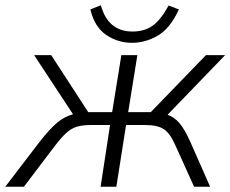

<svg xmlns="http://www.w3.org/2000/svg" viewBox="-58 -711 877 731"><path d="M-38 0 92 -170Q132 -221 159.5 -244Q187 -267 220 -276L72 -501H137L278 -284H369L404 -501H465L430 -284H516L726 -501H799L580 -274Q606 -265 625.5 -242Q645 -219 667 -170L742 0H681L610 -157Q590 -203 566 -219Q542 -235 495 -235H422L385 0H325L361 -235H287Q256 -235 234.5 -228.5Q213 -222 194.5 -205Q176 -188 152 -157L33 0ZM444 -548Q391 -548 346.5 -578Q302 -608 286 -675L326 -691Q340 -640 370.5 -615.5Q401 -591 446 -591Q492 -591 523 -613Q554 -635 584 -690L623 -675Q590 -603 543 -575.5Q496 -548 444 -548Z"/></svg>

Font: Mulish Light
Style: Italic
Weight: 300
Italic angle: -9°
Designer: Vernon Adams
Foundry: Vernon Adams
Version: Version 3.603; ttfautohint (v1.8.3)